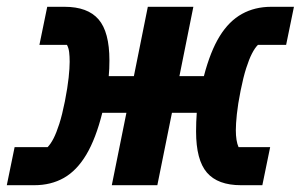

<svg xmlns="http://www.w3.org/2000/svg" viewBox="-31 -545 888 565"><path d="M-11 0 12 -112H109Q118 -121 126.5 -137.5Q135 -154 143.5 -180.5Q152 -207 160 -247Q168 -288 171 -316.5Q174 -345 174 -363Q174 -379 172.5 -391.5Q171 -404 166 -413H85L108 -525H159Q227 -525 259 -488Q291 -451 291 -367Q291 -354 290.5 -343Q290 -332 289 -321H363L404 -525H538L497 -321H569Q588 -394 615.5 -438.5Q643 -483 681 -504Q719 -525 767 -525H834L811 -413H728Q719 -404 710.5 -387.5Q702 -371 693.5 -344.5Q685 -318 677 -278Q669 -238 666 -209Q663 -180 663 -162Q663 -146 665 -133.5Q667 -121 671 -112H764L741 0H678Q610 0 578 -37Q546 -74 546 -158Q546 -172 546.5 -186Q547 -200 548 -213H475L432 0H298L341 -213H270Q251 -137 223 -90Q195 -43 157 -21.5Q119 0 70 0Z"/></svg>

Font: IBM Plex Sans
Style: Italic
Weight: 400
Italic angle: -11.31°
Designer: Mike Abbink, Paul van der Laan, Pieter van Rosmalen
Foundry: Bold Monday
Version: Version 3.201